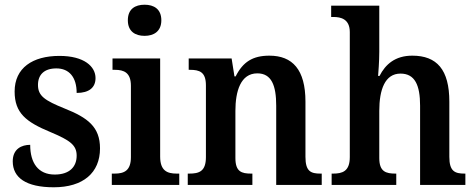

<svg xmlns="http://www.w3.org/2000/svg" viewBox="-20 -784 2018 814"><path d="M208 10C332 10 404 -51 404 -155C404 -246 352 -285 254 -324C170 -358 141 -377 141 -424C141 -467 167 -494 219 -494C273 -494 305 -457 305 -390C358 -390 385 -413 385 -453C385 -502 337 -547 232 -547C118 -547 42 -496 42 -396C42 -305 90 -267 194 -224C277 -189 305 -169 305 -124C305 -77 275 -44 212 -44C142 -44 108 -93 108 -170C72 -170 34 -153 34 -100C34 -31 90 10 208 10Z M593 -632C632 -632 664 -651 664 -698C664 -746 632 -764 593 -764C553 -764 522 -746 522 -698C522 -651 553 -632 593 -632ZM454 0H740V-48H729C689 -48 659 -60 659 -120V-536H457V-488H467C506 -488 535 -476 535 -420V-118C535 -60 506 -48 466 -48H454Z M776 0H1050V-48H1045C1004 -48 978 -56 978 -114V-314C978 -397 1000 -473 1071 -473C1131 -473 1151 -422 1151 -336V0H1344V-48H1339C1298 -48 1275 -57 1275 -119V-353C1275 -489 1220 -548 1122 -548C1052 -548 1010 -522 979 -460H974L962 -536H780V-488H785C826 -488 853 -479 853 -422V-118C853 -57 824 -48 782 -48H776Z M1386 0H1660V-48H1657C1616 -48 1588 -56 1588 -114V-314C1588 -404 1612 -472 1678 -472C1739 -472 1761 -423 1761 -336V0H1953V-48H1950C1909 -48 1885 -57 1885 -119V-353C1885 -489 1832 -548 1728 -548C1655 -548 1614 -511 1589 -462H1583C1584 -476 1588 -523 1588 -564V-760H1384V-712H1394C1424 -712 1463 -704 1463 -648V-118C1463 -57 1431 -48 1392 -48H1386Z"/></svg>

Font: Noto Serif Devanagari SemiCondensed SemiBold
Style: Regular
Weight: 600
Width: 4
Designer: Universal Thirst, Indian Type Foundry and the Monotype Design Team
Foundry: Monotype Imaging Inc.
Version: Version 2.004